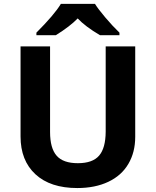

<svg xmlns="http://www.w3.org/2000/svg" viewBox="-20 -951 796 981"><path d="M670.9 -713.9V-252Q670.9 -172.9 635.7 -113.3Q600.6 -53.7 533.2 -22Q465.8 9.8 375 9.8Q237.3 9.8 161.1 -60.5Q85 -130.9 85 -253.9V-713.9H235.8V-276.9Q235.8 -193.4 269.5 -155.3Q302.7 -117.2 377.9 -117.2Q453.1 -117.2 486.3 -155.8Q519.5 -194.3 520 -277.8V-713.9ZM590.3 -771H491.2Q415 -815.9 377 -856.9Q337.9 -816.4 265.1 -771H166V-784.2Q257.8 -876 291 -931.2H465.3Q480.5 -906.2 517.6 -862.3Q554.7 -818.4 590.3 -784.2Z"/></svg>

Font: OpenSansHebrew-Bold
Style: Bold
Weight: 700
Foundry: Ascender Corporation, Yanek Iontef
Version: Version 2.001;PS 002.001;hotconv 1.0.70;makeotf.lib2.5.58329